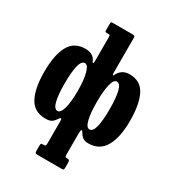

<svg xmlns="http://www.w3.org/2000/svg" viewBox="-238 -916 1190 1308"><g transform="rotate(30 357.0 -262.5)"><path d="M20.5 -260Q20.5 -391.5 59.8 -463Q99 -534.5 186.5 -534.5Q220.5 -534.5 241.5 -520.8Q262.5 -507 270.5 -485.5Q274 -476 278.2 -476.2Q282.5 -476.5 283.5 -492V-686.5Q283.5 -695 281 -697.5Q278.5 -700 270 -700H257Q248 -700 245.8 -703Q243.5 -706 243.5 -715V-767.5Q243.5 -775.5 247 -777.8Q250.5 -780 258 -780H411.5Q422 -780 427.8 -777.5Q433.5 -775 433.5 -763.5V-491.5Q433.5 -474 437.2 -472.2Q441 -470.5 444.5 -478Q456 -504.5 478.8 -519.5Q501.5 -534.5 533 -534.5Q620.5 -534.5 657.2 -463Q694 -391.5 694 -260Q694 -129 652.2 -57.2Q610.5 14.5 523 14.5Q495.5 14.5 480 3.2Q464.5 -8 451.5 -30.5Q445 -42.5 439.5 -40.8Q434 -39 433.5 -15.5V154.5Q433.5 167 436.8 171Q440 175 450.5 175H452Q463 175 467 179Q471 183 471 197.5V237Q471 248.5 467.5 251.8Q464 255 453 255H262Q250 255 246.8 250.8Q243.5 246.5 243.5 234.5V195Q243.5 183.5 245.8 179.2Q248 175 259.5 175H265Q278.5 175 281 170Q283.5 165 283.5 151V-20Q283.5 -54 267.5 -33.5Q253 -10 236.8 2.2Q220.5 14.5 186.5 14.5Q97 14.5 58.8 -57.2Q20.5 -129 20.5 -260ZM433.5 -258.5Q433.5 -172 446 -122Q458.5 -72 482.5 -72Q510 -72 522 -122.2Q534 -172.5 534 -260Q534 -347.5 522 -397.8Q510 -448 482.5 -448Q458.5 -448 446 -396.8Q433.5 -345.5 433.5 -258.5ZM180.5 -260Q180.5 -172.5 192.5 -122.2Q204.5 -72 232 -72Q255.5 -72 269.5 -122Q283.5 -172 283.5 -258.5Q283.5 -345.5 269.5 -396.8Q255.5 -448 232 -448Q204.5 -448 192.5 -397.8Q180.5 -347.5 180.5 -260Z"/></g></svg>

Font: Besley* Condensed
Style: Bold
Weight: 700
Width: 3
Designer: Owen Earl
Foundry: indestructible type*
Version: Version 3.000; ttfautohint (v1.8.3)